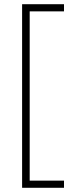

<svg xmlns="http://www.w3.org/2000/svg" viewBox="-20 -734 353 912"><path d="M284 158H85V-714H284V-680H121V124H284Z"/></svg>

Font: Noto Sans Lao Looped SemiCondensed ExtraLight
Style: Regular
Weight: 200
Width: 4
Designer: Mark Frömberg, Ben Mitchell
Foundry: The Fontpad Ltd
Version: Version 1.002; ttfautohint (v1.8.4.7-5d5b)